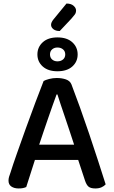

<svg xmlns="http://www.w3.org/2000/svg" viewBox="-20 -1054 642 1083"><path d="M421 -152H177L128 1Q119 5 109 7Q99 9 85 9Q60 9 44 -2Q28 -13 28 -35Q28 -46 31 -56.5Q34 -67 39 -80Q52 -122 75.5 -188.5Q99 -255 125.5 -329Q152 -403 179 -474.5Q206 -546 226 -597Q236 -603 257 -608.5Q278 -614 300 -614Q329 -614 352 -606Q375 -598 383 -578Q405 -521 431 -448.5Q457 -376 483 -299Q509 -222 533 -148Q557 -74 576 -14Q567 -4 552.5 2.5Q538 9 518 9Q491 9 479 -1.5Q467 -12 459 -37ZM299 -521Q289 -494 277 -460Q265 -426 252 -388.5Q239 -351 226 -312.5Q213 -274 201 -238H398Q385 -278 371.5 -318.5Q358 -359 345.5 -396Q333 -433 322 -465.5Q311 -498 304 -521ZM355 -1034Q381 -1034 395 -1021.5Q409 -1009 409 -995Q409 -981 401.5 -971.5Q394 -962 382 -948L317 -879Q294 -879 281 -889.5Q268 -900 268 -914Q268 -928 282 -945ZM191 -747Q191 -788 221 -815.5Q251 -843 304 -843Q358 -843 388 -815.5Q418 -788 418 -747Q418 -706 388 -679Q358 -652 304 -652Q251 -652 221 -679Q191 -706 191 -747ZM262 -747Q262 -729 274 -718.5Q286 -708 304 -708Q323 -708 335.5 -718.5Q348 -729 348 -747Q348 -765 335.5 -775.5Q323 -786 304 -786Q286 -786 274 -775.5Q262 -765 262 -747Z"/></svg>

Font: Baloo 2 Medium
Style: Regular
Weight: 500
Designer: Sarang Kulkarni and Ek Type
Foundry: Ek Type
Version: Version 1.640;hotconv 1.0.111;makeotfexe 2.5.65597; ttfautoh